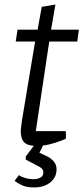

<svg xmlns="http://www.w3.org/2000/svg" viewBox="-20 -637 366 842"><path d="M142 3Q102 3 86.5 -12.5Q71 -28 71 -62Q71 -70 73 -83.5Q75 -97 76 -107L134 -455H49L57 -507H145L163 -607L223 -617L204 -507H326L319 -455H196L137 -62H269V-29Q266 -27 245.5 -19Q225 -11 197 -4Q169 3 142 3ZM130 185Q96 185 75.5 175Q55 165 44 156L63 131Q74 139 92 144Q110 149 126 149Q144 149 157 142Q170 135 170 119Q170 108 162 101Q154 94 139 87L93 63V49L130 0H169L153 33L179 45Q202 55 215 70Q228 85 228 105Q228 141 200.5 163Q173 185 130 185Z"/></svg>

Font: Faustina Light
Style: Italic
Weight: 300
Italic angle: -8°
Designer: Alfonso Garcia
Foundry: http://www.omnibus-type.com
Version: Version 1.200